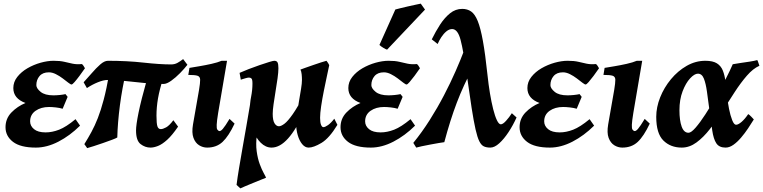

<svg xmlns="http://www.w3.org/2000/svg" viewBox="-20 -791 4193 1055"><path d="M446.8 -416Q432.1 -394.5 416.7 -374Q401.4 -353.5 389.6 -340.1Q377.9 -326.7 373 -326.7Q368.2 -326.7 355.2 -336.7Q342.3 -346.7 324.7 -360.1Q307.1 -373.5 287.1 -383.5Q267.1 -393.6 248.5 -393.6Q214.4 -393.6 197 -372.8Q179.7 -352.1 179.7 -323.2Q179.7 -305.7 203.1 -286.4Q226.6 -267.1 273.4 -267.1Q289.1 -267.1 308.3 -269Q327.6 -271 339.8 -273.9L351.6 -258.8L324.2 -193.4Q309.1 -198.2 287.1 -200.7Q265.1 -203.1 249.5 -203.1Q205.1 -203.1 175.3 -182.1Q145.5 -161.1 145.5 -124Q145.5 -99.1 167 -81.3Q188.5 -63.5 230.5 -63.5Q266.6 -63.5 304.9 -78.4Q343.3 -93.3 395 -136.2L419.9 -100.6Q364.3 -45.4 301 -12.7Q237.8 20 176.8 20Q92.8 20 51.5 -11.5Q10.3 -43 10.3 -91.8Q10.3 -139.2 42.7 -172.9Q75.2 -206.5 120.1 -225.1Q53.2 -249.5 53.2 -307.1Q53.2 -340.8 75 -368.4Q96.7 -396 130.6 -415.8Q164.6 -435.5 202.9 -446.3Q241.2 -457 274.4 -457Q310.1 -457 333.5 -451.4Q356.9 -445.8 378.4 -441.2Q399.9 -436.5 429.7 -439Q434.1 -437 439 -429Q443.8 -420.9 446.8 -416Z M986.3 -466.3 1009.8 -435.1Q993.7 -414.1 969.5 -389.4Q945.3 -364.7 920.7 -347.2Q896 -329.6 878.4 -329.6Q827.1 -329.6 773.4 -335Q719.7 -340.3 668.2 -345.9Q616.7 -351.6 570.8 -351.6Q548.8 -351.6 517.6 -338.9Q486.3 -326.2 457.5 -307.1L439.5 -338.9Q460.4 -361.3 484.1 -388.9Q507.8 -416.5 530.8 -436.8Q553.7 -457 573.2 -457Q678.2 -457 768.3 -447Q858.4 -437 920.4 -437Q939.9 -437 955.3 -445.6Q970.7 -454.1 986.3 -466.3ZM958.5 -95.2Q926.3 -47.9 898.7 -22.9Q871.1 2 848.1 11Q825.2 20 807.1 20Q777.3 20 752.4 0.7Q727.5 -18.6 727.5 -74.2Q727.5 -104 741.2 -171.6Q754.9 -239.3 787.6 -355L876.5 -360.4Q856.4 -298.3 848.1 -249.8Q839.8 -201.2 839.8 -155.8Q839.8 -111.8 845 -96.7Q850.1 -81.5 863.8 -81.5Q875 -81.5 892.6 -91.1Q910.2 -100.6 932.6 -130.4ZM672.9 -397.9Q651.4 -307.6 638.9 -212.4Q626.5 -117.2 624.5 -35.6Q617.7 -31.2 595.7 -22.9Q573.7 -14.6 546.1 -5.1Q518.6 4.4 494.4 12.2Q470.2 20 459 22.9Q457.5 20 450.4 10.5Q443.4 1 443.4 1Q464.4 -32.7 482.7 -66.4Q501 -100.1 517.6 -142.3Q534.2 -184.6 549.8 -243.4Q565.4 -302.2 580.1 -386.2Q585.4 -388.7 600.1 -390.6Q614.7 -392.6 631.6 -394.3Q648.4 -396 660.6 -397Q672.9 -397.9 672.9 -397.9Z M1269 -111.8Q1236.3 -42.5 1202.9 -11.2Q1169.4 20 1118.2 20Q1094.7 20 1074 7.1Q1053.2 -5.9 1043 -33.7Q1032.7 -61.5 1040.5 -107.4L1073.7 -297.4Q1080.1 -335.4 1079.8 -352.8Q1079.6 -370.1 1065.2 -374.8Q1050.8 -379.4 1014.6 -379.4L1021 -418Q1041.5 -421.4 1075 -427Q1108.4 -432.6 1142.3 -440.2Q1176.3 -447.8 1197.8 -457H1227.5L1178.7 -170.4Q1171.4 -125.5 1170.7 -105.5Q1169.9 -85.4 1173.8 -79.6Q1177.7 -73.7 1183.1 -71.3Q1191.4 -67.9 1204.3 -82.8Q1217.3 -97.7 1241.2 -137.7Z M1834 -105Q1789.1 -31.2 1746.1 -5.6Q1703.1 20 1675.8 20Q1655.8 20 1640.1 0.7Q1624.5 -18.6 1616 -48.3Q1607.4 -78.1 1607.4 -108.9Q1607.4 -134.3 1612.3 -168.2Q1617.2 -202.1 1623.3 -237.5Q1629.4 -272.9 1634.3 -303.2Q1639.2 -333.5 1639.2 -351.6Q1639.2 -367.2 1637.5 -383.3Q1635.7 -399.4 1630.9 -408.7Q1639.6 -412.1 1658.9 -418.9Q1678.2 -425.8 1700.9 -433.6Q1723.6 -441.4 1743.7 -448Q1763.7 -454.6 1773.9 -457Q1777.8 -452.1 1782.7 -444.8Q1787.6 -437.5 1789.1 -433.1Q1784.7 -411.6 1776.4 -373.3Q1768.1 -335 1759.3 -291Q1750.5 -247.1 1744.6 -207.3Q1738.8 -167.5 1738.8 -143.6Q1738.8 -117.7 1744.1 -105Q1749.5 -92.3 1756.8 -92.3Q1766.1 -92.3 1782.2 -103.5Q1798.3 -114.7 1816.9 -138.7ZM1653.8 -275.4 1649.9 -174.8Q1607.9 -80.6 1563 -30.3Q1518.1 20 1472.2 20Q1439.9 20 1412.6 -6.8Q1385.3 -33.7 1368.9 -79.1Q1352.5 -124.5 1352.5 -180.2Q1352.5 -223.6 1359.9 -260Q1367.2 -296.4 1367.2 -332Q1367.2 -354.5 1361.8 -359.6Q1356.4 -364.7 1348.1 -364.7Q1342.3 -364.7 1331.5 -361.8Q1320.8 -358.9 1312 -356Q1303.2 -353 1303.2 -353L1296.4 -390.6Q1316.9 -399.9 1346.7 -411.4Q1376.5 -422.9 1406.2 -433.1Q1436 -443.4 1458.5 -450.2Q1481 -457 1486.8 -457Q1500.5 -457 1505.1 -447.8Q1509.8 -438.5 1509.8 -416Q1509.8 -394.5 1505.1 -360.6Q1500.5 -326.7 1494.1 -289.1Q1487.8 -251.5 1483.2 -218.5Q1478.5 -185.5 1478.5 -165.5Q1478.5 -129.9 1488.5 -113.5Q1498.5 -97.2 1512.7 -97.2Q1524.4 -97.2 1543 -111.1Q1561.5 -125 1588.6 -163.6Q1615.7 -202.1 1653.8 -275.4ZM1417.5 -215.8Q1411.6 -186.5 1408 -163.3Q1404.3 -140.1 1400.9 -114.3Q1397.5 -88.4 1391.6 -50.8Q1384.8 -0.5 1390.4 40Q1396 80.6 1407.2 110.8Q1418.5 141.1 1429 159.9Q1439.5 178.7 1441.9 185.5Q1434.6 188.5 1414.6 196.5Q1394.5 204.6 1370.4 214.4Q1346.2 224.1 1326.4 232.7Q1306.6 241.2 1300.8 244.1L1279.8 225.1Q1284.7 185.5 1293.7 131.8Q1302.7 78.1 1313.2 18.6Q1323.7 -41 1334 -99.6Q1344.2 -158.2 1352.5 -208Q1360.8 -257.8 1364.7 -291Q1364.7 -291 1372.8 -283Q1380.9 -274.9 1391.1 -262.9Q1401.4 -251 1409.4 -238.3Q1417.5 -225.6 1417.5 -215.8Z M2287.6 -416Q2272.9 -394.5 2257.6 -374Q2242.2 -353.5 2230.5 -340.1Q2218.8 -326.7 2213.9 -326.7Q2209 -326.7 2196 -336.7Q2183.1 -346.7 2165.5 -360.1Q2147.9 -373.5 2127.9 -383.5Q2107.9 -393.6 2089.4 -393.6Q2055.2 -393.6 2037.8 -372.8Q2020.5 -352.1 2020.5 -323.2Q2020.5 -305.7 2043.9 -286.4Q2067.4 -267.1 2114.3 -267.1Q2129.9 -267.1 2149.2 -269Q2168.5 -271 2180.7 -273.9L2192.4 -258.8L2165 -193.4Q2149.9 -198.2 2127.9 -200.7Q2106 -203.1 2090.3 -203.1Q2045.9 -203.1 2016.1 -182.1Q1986.3 -161.1 1986.3 -124Q1986.3 -99.1 2007.8 -81.3Q2029.3 -63.5 2071.3 -63.5Q2107.4 -63.5 2145.8 -78.4Q2184.1 -93.3 2235.8 -136.2L2260.7 -100.6Q2205.1 -45.4 2141.8 -12.7Q2078.6 20 2017.6 20Q1933.6 20 1892.3 -11.5Q1851.1 -43 1851.1 -91.8Q1851.1 -139.2 1883.5 -172.9Q1916 -206.5 1960.9 -225.1Q1894 -249.5 1894 -307.1Q1894 -340.8 1915.8 -368.4Q1937.5 -396 1971.4 -415.8Q2005.4 -435.5 2043.7 -446.3Q2082 -457 2115.2 -457Q2150.9 -457 2174.3 -451.4Q2197.8 -445.8 2219.2 -441.2Q2240.7 -436.5 2270.5 -439Q2274.9 -437 2279.8 -429Q2284.7 -420.9 2287.6 -416ZM2315.4 -738.3 2106.9 -518.1Q2099.1 -520.5 2086.2 -528.3Q2073.2 -536.1 2064.9 -543.9L2152.3 -738.8Q2160.6 -741.2 2179.4 -745.8Q2198.2 -750.5 2220.7 -755.6Q2243.2 -760.7 2262.9 -764.9Q2282.7 -769 2292 -771Z M2818.4 -145.5Q2799.3 -103 2774.4 -65.2Q2749.5 -27.3 2723.4 -3.7Q2697.3 20 2674.3 20Q2653.3 20 2638.9 13.4Q2624.5 6.8 2613.8 -14.6Q2603 -36.1 2593 -80.1Q2583 -124 2571.5 -197.8Q2560.1 -271.5 2544.4 -383.3Q2526.4 -512.7 2510.7 -572Q2495.1 -631.3 2464.4 -631.3Q2448.2 -631.3 2432.9 -618.7Q2417.5 -606 2405 -586.9Q2392.6 -567.9 2384.8 -549.3L2352.5 -574.7Q2373.5 -617.7 2398.2 -655.8Q2422.9 -693.8 2452.9 -718Q2482.9 -742.2 2520 -742.2Q2547.9 -742.2 2568.6 -728Q2589.4 -713.9 2605 -675.5Q2620.6 -637.2 2633.5 -565.7Q2646.5 -494.1 2658.7 -378.9Q2664.1 -327.1 2672.1 -278.6Q2680.2 -230 2689.9 -191.4Q2699.7 -152.8 2710.4 -130.4Q2721.2 -107.9 2731.9 -107.9Q2743.2 -107.9 2760.7 -127.2Q2778.3 -146.5 2792.5 -168.9ZM2576.7 -415.5Q2526.4 -322.3 2490 -226.6Q2453.6 -130.9 2421.4 -9.8Q2412.6 -8.8 2390.9 -5.1Q2369.1 -1.5 2343.8 3.4Q2318.4 8.3 2297.1 12.7Q2275.9 17.1 2267.1 20L2251 -5.9Q2298.8 -64.5 2341.3 -131.6Q2383.8 -198.7 2419.7 -267.6Q2455.6 -336.4 2483.6 -400.4Q2511.7 -464.4 2531.2 -516.1Q2535.6 -511.7 2543 -497.1Q2550.3 -482.4 2557.9 -464.8Q2565.4 -447.3 2570.8 -433.3Q2576.2 -419.4 2576.7 -415.5Z M3271.5 -416Q3256.8 -394.5 3241.5 -374Q3226.1 -353.5 3214.4 -340.1Q3202.6 -326.7 3197.8 -326.7Q3192.9 -326.7 3179.9 -336.7Q3167 -346.7 3149.4 -360.1Q3131.8 -373.5 3111.8 -383.5Q3091.8 -393.6 3073.2 -393.6Q3039.1 -393.6 3021.7 -372.8Q3004.4 -352.1 3004.4 -323.2Q3004.4 -305.7 3027.8 -286.4Q3051.3 -267.1 3098.1 -267.1Q3113.8 -267.1 3133.1 -269Q3152.3 -271 3164.6 -273.9L3176.3 -258.8L3148.9 -193.4Q3133.8 -198.2 3111.8 -200.7Q3089.8 -203.1 3074.2 -203.1Q3029.8 -203.1 3000 -182.1Q2970.2 -161.1 2970.2 -124Q2970.2 -99.1 2991.7 -81.3Q3013.2 -63.5 3055.2 -63.5Q3091.3 -63.5 3129.6 -78.4Q3168 -93.3 3219.7 -136.2L3244.6 -100.6Q3189 -45.4 3125.7 -12.7Q3062.5 20 3001.5 20Q2917.5 20 2876.2 -11.5Q2835 -43 2835 -91.8Q2835 -139.2 2867.4 -172.9Q2899.9 -206.5 2944.8 -225.1Q2877.9 -249.5 2877.9 -307.1Q2877.9 -340.8 2899.7 -368.4Q2921.4 -396 2955.3 -415.8Q2989.3 -435.5 3027.6 -446.3Q3065.9 -457 3099.1 -457Q3134.8 -457 3158.2 -451.4Q3181.6 -445.8 3203.1 -441.2Q3224.6 -436.5 3254.4 -439Q3258.8 -437 3263.7 -429Q3268.6 -420.9 3271.5 -416Z M3550.3 -111.8Q3517.6 -42.5 3484.1 -11.2Q3450.7 20 3399.4 20Q3376 20 3355.2 7.1Q3334.5 -5.9 3324.2 -33.7Q3314 -61.5 3321.8 -107.4L3355 -297.4Q3361.3 -335.4 3361.1 -352.8Q3360.8 -370.1 3346.4 -374.8Q3332 -379.4 3295.9 -379.4L3302.2 -418Q3322.8 -421.4 3356.2 -427Q3389.6 -432.6 3423.6 -440.2Q3457.5 -447.8 3479 -457H3508.8L3460 -170.4Q3452.6 -125.5 3451.9 -105.5Q3451.2 -85.4 3455.1 -79.6Q3459 -73.7 3464.4 -71.3Q3472.7 -67.9 3485.6 -82.8Q3498.5 -97.7 3522.5 -137.7Z M4152.8 -429.7Q4117.7 -414.1 4084 -375.2Q4050.3 -336.4 4017.3 -285.6Q3984.4 -234.9 3950.4 -181.4Q3916.5 -127.9 3881.1 -82.3Q3845.7 -36.6 3807.1 -8.3Q3768.6 20 3726.1 20Q3664.6 20 3625.2 -18.8Q3585.9 -57.6 3585.9 -148.9Q3585.9 -201.7 3607.4 -255.9Q3628.9 -310.1 3666.7 -355.7Q3704.6 -401.4 3753.2 -429.2Q3801.8 -457 3856 -457Q3897 -457 3919.4 -442.9Q3941.9 -428.7 3952.1 -402.6Q3962.4 -376.5 3966.6 -341.3Q3970.7 -306.2 3975.1 -264.2Q3978.5 -230 3985.8 -193.1Q3993.2 -156.2 4003.2 -130.9Q4013.2 -105.5 4024.4 -105.5Q4036.6 -105.5 4054.9 -121.3Q4073.2 -137.2 4091.3 -164.1Q4097.7 -160.6 4108.2 -149.7Q4118.7 -138.7 4122.1 -134.8Q4108.4 -112.3 4090.6 -85.7Q4072.8 -59.1 4052.2 -34.9Q4031.7 -10.7 4010 4.6Q3988.3 20 3966.8 20Q3931.6 20 3916 -3.7Q3900.4 -27.3 3893.6 -74.5Q3886.7 -121.6 3877.4 -191.9Q3870.6 -243.7 3864.5 -287.8Q3858.4 -332 3847.7 -359.1Q3836.9 -386.2 3814.9 -386.2Q3795.9 -386.2 3772 -360.4Q3748 -334.5 3730.7 -289.3Q3713.4 -244.1 3713.4 -185.1Q3713.4 -129.4 3725.6 -95.5Q3737.8 -61.5 3763.2 -61.5Q3777.8 -61.5 3802.2 -89.6Q3826.7 -117.7 3855.7 -162.4Q3884.8 -207 3914.1 -258.3Q3943.4 -309.6 3967.8 -357.4Q3992.2 -405.3 4006.3 -438Q4020.5 -440.9 4046.6 -444.6Q4072.8 -448.2 4099.4 -452.4Q4126 -456.5 4141.1 -460.9Q4144 -456.1 4147.7 -444.6Q4151.4 -433.1 4152.8 -429.7Z"/></svg>

Font: Gentium Book Plus
Style: Bold Italic
Weight: 700
Italic angle: -8°
Designer: Victor Gaultney, Annie Olsen, Iska Routamaa, Becca Hirsbrunner
Foundry: SIL International
Version: Version 6.101